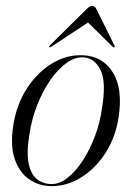

<svg xmlns="http://www.w3.org/2000/svg" viewBox="-20 -625 448 653"><path d="M263.5 -437Q330.5 -433.5 364.5 -377.5Q398.5 -321.5 383 -224Q373 -159 339.8 -106.5Q306.5 -54 258.2 -23Q210 8 155 8Q113 8 79.5 -15Q46 -38 30.2 -83.8Q14.5 -129.5 25 -198Q36.5 -271.5 72.8 -326.2Q109 -381 159.2 -410.5Q209.5 -440 263.5 -437ZM156 1Q183.5 1 211 -21Q238.5 -43 262.2 -80Q286 -117 303 -162.2Q320 -207.5 326.5 -254.5Q342 -345 322.2 -386Q302.5 -427 264.5 -430Q236 -432 206.5 -411Q177 -390 151 -352.5Q125 -315 106.2 -267Q87.5 -219 80 -167.5Q69.5 -104 77.8 -67.2Q86 -30.5 107 -14.8Q128 1 156 1ZM369 -464.5Q367 -462.5 363 -466L279.5 -548.5L154.5 -466Q149 -463 147.5 -464.5Q146.5 -466.5 150 -471L274 -593.5Q285 -605 293.5 -605Q302.5 -605 308 -593.5L369 -471Q371.5 -466.5 369 -464.5Z"/></svg>

Font: Fraunces 144pt Light
Style: Italic
Weight: 300
Italic angle: -16°
Version: Version 1.000;[0bf87f6ff]